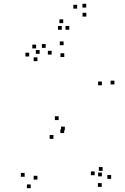

<svg xmlns="http://www.w3.org/2000/svg" viewBox="-20 -971 660 1013"><path d="M566.5 -27.5V-47.5H546.5V-27.5ZM521.5 -69.5V-89.5H501.5V-69.5ZM479.5 -46.5V-66.5H459.5V-46.5ZM517.5 -40.5V-60.5H497.5V-40.5ZM318.5 -269V-289H298.5V-269ZM322 -283V-303H302V-283ZM583.5 -525.5V-545.5H563.5V-525.5ZM315.5 -732.5V-752.5H295.5V-732.5ZM170.5 -715.5V-735.5H150.5V-715.5ZM134 -673V-693H114V-673ZM177.5 -648.5V-668.5H157.5V-648.5ZM319 -670V-690H299V-670ZM517.5 -521V-541H497.5V-521ZM289.5 -337.5V-357.5H269.5V-337.5ZM262 -238.5V-258.5H242V-238.5ZM516.5 15V-5H496.5V15ZM177.5 -23.5V-43.5H157.5V-23.5ZM252.5 -683V-703H232.5V-683ZM221 -718.5V-738.5H201V-718.5ZM189 -687V-707H169V-687ZM110 -38.5V-58.5H90V-38.5ZM142 22V2H122V22ZM313.5 -849V-869H293.5V-849ZM387 -925.5V-945.5H367V-925.5ZM435 -931V-951H415V-931ZM435.5 -883.5V-903.5H415.5V-883.5ZM345.5 -814V-834H325.5V-814ZM306 -814V-834H286V-814Z"/></svg>

Font: Monaspace Radon Dots Var
Style: Regular
Weight: 400
Designer: Riley Cran and the Lettermatic Team
Version: Version 1.100 (Monaspace Radon Dots)